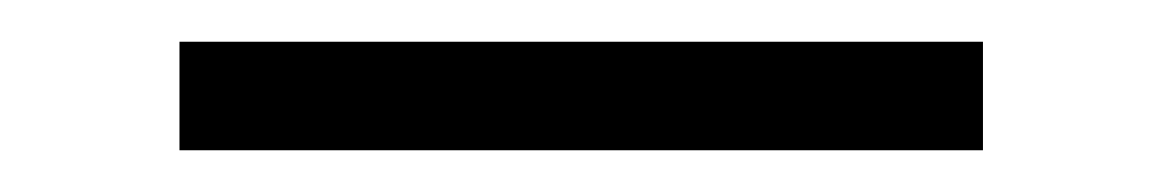

<svg xmlns="http://www.w3.org/2000/svg" viewBox="-20 -325 556 92"><path d="M66 -305H451V-253H66Z"/></svg>

Font: Albert Sans Light
Style: Regular
Weight: 300
Designer: Andreas Rasmussen
Foundry: a.Foundry
Version: Version 1.025